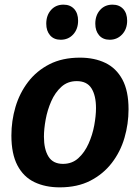

<svg xmlns="http://www.w3.org/2000/svg" viewBox="-20 -794 601 826"><path d="M237 12Q175 12 128 -10.5Q81 -33 55 -82.5Q29 -132 29 -211Q29 -274 46.5 -333.5Q64 -393 100.5 -441Q137 -489 192.5 -517.5Q248 -546 324 -546Q386 -546 433 -523.5Q480 -501 506.5 -452Q533 -403 533 -324Q533 -261 515.5 -201Q498 -141 461 -93Q424 -45 368.5 -16.5Q313 12 237 12ZM251 -89Q290 -89 317 -113.5Q344 -138 361 -176Q378 -214 385.5 -255Q393 -296 393 -329Q393 -383 373.5 -414Q354 -445 310 -445Q271 -445 244 -420.5Q217 -396 200.5 -358.5Q184 -321 176.5 -280Q169 -239 169 -206Q169 -152 188.5 -120.5Q208 -89 251 -89ZM452 -623Q423 -623 406.5 -642Q390 -661 390 -692Q390 -728 410.5 -751Q431 -774 464 -774Q493 -774 510 -755.5Q527 -737 527 -705Q527 -669 505.5 -646Q484 -623 452 -623ZM241 -623Q212 -623 195.5 -642Q179 -661 179 -692Q179 -728 199.5 -751Q220 -774 253 -774Q282 -774 299 -755.5Q316 -737 316 -705Q316 -669 295 -646Q274 -623 241 -623Z"/></svg>

Font: Bitter Thin
Style: Bold Italic
Weight: 700
Italic angle: -9°
Version: Version 3.021